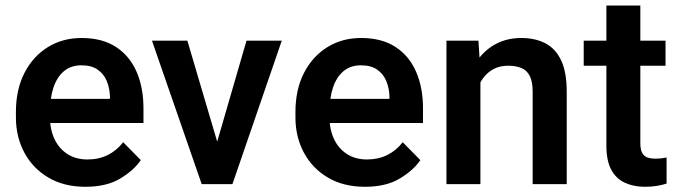

<svg xmlns="http://www.w3.org/2000/svg" viewBox="-20 -678 2499 707"><path d="M294.9 9.8Q215.3 9.8 158 -24.2Q100.6 -58.1 69.6 -116.2Q38.6 -174.3 38.6 -245.6V-265.6Q38.6 -347.7 69.8 -408.9Q101.1 -470.2 155.8 -504.2Q210.4 -538.1 280.3 -538.1Q356.4 -538.1 407 -505.1Q457.5 -472.2 482.9 -413.8Q508.3 -355.5 508.3 -278.8V-225.1H97.7V-314H384.8V-323.7Q383.8 -354 373 -379.9Q362.3 -405.8 339.6 -421.6Q316.9 -437.5 279.8 -437.5Q241.2 -437.5 215.6 -416Q189.9 -394.5 177 -356Q164.1 -317.4 164.1 -265.6V-245.6Q164.1 -201.7 180.4 -166.5Q196.8 -131.3 227.8 -111.1Q258.8 -90.8 302.2 -90.8Q343.8 -90.8 376.7 -107.2Q409.7 -123.5 433.6 -154.3L498.5 -88.4Q473.6 -51.3 423.1 -20.8Q372.6 9.8 294.9 9.8Z M887.7 -528.3H1017.6L835.9 0H755.4L762.7 -97.7ZM797.4 -96.7 802.7 0H722.7L539.6 -528.3H669.9Z M1324.2 9.8Q1244.6 9.8 1187.3 -24.2Q1129.9 -58.1 1098.9 -116.2Q1067.9 -174.3 1067.9 -245.6V-265.6Q1067.9 -347.7 1099.1 -408.9Q1130.4 -470.2 1185.1 -504.2Q1239.7 -538.1 1309.6 -538.1Q1385.7 -538.1 1436.3 -505.1Q1486.8 -472.2 1512.2 -413.8Q1537.6 -355.5 1537.6 -278.8V-225.1H1127V-314H1414.1V-323.7Q1413.1 -354 1402.3 -379.9Q1391.6 -405.8 1368.9 -421.6Q1346.2 -437.5 1309.1 -437.5Q1270.5 -437.5 1244.9 -416Q1219.2 -394.5 1206.3 -356Q1193.4 -317.4 1193.4 -265.6V-245.6Q1193.4 -201.7 1209.7 -166.5Q1226.1 -131.3 1257.1 -111.1Q1288.1 -90.8 1331.5 -90.8Q1373 -90.8 1406 -107.2Q1439 -123.5 1462.9 -154.3L1527.8 -88.4Q1502.9 -51.3 1452.4 -20.8Q1401.9 9.8 1324.2 9.8Z M1749 0H1624V-528.3H1741.7L1749 -415.5ZM1689 -282.2Q1689.5 -359.4 1715.6 -416.7Q1741.7 -474.1 1789.1 -506.1Q1836.4 -538.1 1899.4 -538.1Q1950.2 -538.1 1987.8 -518.8Q2025.4 -499.5 2046.1 -456.1Q2066.9 -412.6 2066.9 -339.4V0H1941.4V-340.3Q1941.4 -376.5 1931.2 -397.5Q1920.9 -418.5 1900.6 -427.2Q1880.4 -436 1851.1 -436Q1821.3 -436 1798.6 -424.3Q1775.9 -412.6 1760 -391.6Q1744.1 -370.6 1736.1 -342.8Q1728 -314.9 1728 -282.7Z M2430.7 -436H2129.4V-528.3H2430.7ZM2337.9 -657.7V-151.4Q2337.9 -127.4 2344.7 -115Q2351.6 -102.5 2364 -98.1Q2376.5 -93.8 2393.6 -93.8Q2405.8 -93.8 2417 -95.2Q2428.2 -96.7 2434.6 -98.1V-2Q2419.4 2.9 2399.9 6.3Q2380.4 9.8 2354.5 9.8Q2313 9.8 2280.8 -5.1Q2248.5 -20 2230.7 -53.2Q2212.9 -86.4 2212.9 -141.6V-657.7Z"/></svg>

Font: Heebo SemiBold
Style: Regular
Weight: 600
Designer: Oded Ezer
Foundry: Ezer Type House
Version: Version 3.100